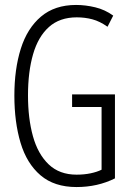

<svg xmlns="http://www.w3.org/2000/svg" viewBox="-20 -745 540 775"><path d="M289 10Q199 10 143.5 -37.5Q88 -85 63 -168.5Q38 -252 38 -359Q38 -466 64 -548.5Q90 -631 145.5 -678Q201 -725 287 -725Q325 -725 364.5 -715.5Q404 -706 437 -682L414 -637Q383 -659 353 -667Q323 -675 290 -675Q221 -675 177.5 -636Q134 -597 113.5 -526Q93 -455 93 -360Q93 -267 113 -195Q133 -123 176.5 -81.5Q220 -40 289 -40Q320 -40 346 -45.5Q372 -51 390 -60V-313H271V-364H444V-25Q374 10 289 10Z"/></svg>

Font: Noto Sans Mono ExtraCondensed Light
Style: Regular
Weight: 300
Width: 2
Designer: Monotype Design Team
Foundry: Monotype Imaging Inc.
Version: Version 2.014; ttfautohint (v1.8.4.7-5d5b)